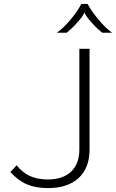

<svg xmlns="http://www.w3.org/2000/svg" viewBox="-20 -949 592 980"><path d="M33 -71 65 -105Q95 -68 133 -50.5Q171 -33 224 -33Q301 -33 343 -73Q385 -113 385 -187V-700H437V-185Q437 -92 381.5 -40.5Q326 11 225 11Q162 11 117.5 -8Q73 -27 33 -71ZM395 -929H427Q448 -890 484.5 -847Q521 -804 552 -782H502Q476 -802 447 -834.5Q418 -867 411 -885Q404 -867 375 -834.5Q346 -802 320 -782H270Q302 -804 338.5 -847Q375 -890 395 -929Z"/></svg>

Font: KoHo Light
Style: Regular
Weight: 300
Version: Version 1.000; ttfautohint (v1.6)